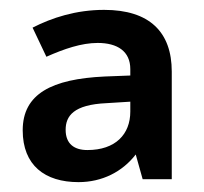

<svg xmlns="http://www.w3.org/2000/svg" viewBox="-20 -742 413 389"><path d="M191 -722C134 -722 85 -706 46 -686L74 -627C110 -643 145 -655 178 -655C218 -655 244 -638 244 -602V-589L192 -587C85 -582 26 -552 26 -478C26 -407 71 -373 139 -373C187 -373 228 -394 255 -429L269 -379H328V-597C328 -677 283 -722 191 -722ZM196 -533 244 -536V-516C244 -470 214 -438 157 -438C131 -438 113 -450 113 -479C113 -507 129 -530 196 -533Z"/></svg>

Font: Noto Sans Bengali UI SemiBold
Style: Regular
Weight: 600
Designer: Jelle Bosma - Monotype Design Team
Foundry: Monotype Imaging Inc.
Version: Version 2.003